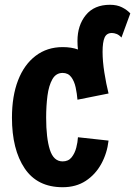

<svg xmlns="http://www.w3.org/2000/svg" viewBox="-20 -770 565 803"><path d="M242 13Q136 13 83 -66Q30 -145 30 -278Q30 -368 55.5 -434Q81 -500 129 -536.5Q177 -573 242 -573Q279 -573 306 -563Q305 -571 304.5 -580Q304 -589 304 -599Q304 -664 339 -707Q374 -750 440 -750Q469 -750 490 -739.5Q511 -729 525 -714L488 -613Q478 -624 467.5 -628Q457 -632 448 -632Q426 -632 417.5 -613Q409 -594 409 -553Q409 -514 416.5 -466.5Q424 -419 434 -379L304 -353Q302 -378 296.5 -404Q291 -430 278 -447.5Q265 -465 242 -465Q214 -465 199 -438.5Q184 -412 178.5 -369.5Q173 -327 173 -278Q173 -193 188.5 -144Q204 -95 242 -95Q266 -95 279.5 -112Q293 -129 299 -152.5Q305 -176 306 -196L434 -182Q428 -129 403.5 -84.5Q379 -40 338.5 -13.5Q298 13 242 13Z"/></svg>

Font: Freeman
Style: Regular
Weight: 400
Designer: Vernon Adams, Aoife Mooney, Rodrigo Fuenzalida
Foundry: Rodrigo Fuenzalida
Version: Version 1.000; ttfautohint (v1.8.4.7-5d5b)